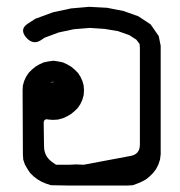

<svg xmlns="http://www.w3.org/2000/svg" viewBox="-20 -498 540 577"><path d="M112.3 -58.6Q112.3 -29.3 135.7 -11.7L148.4 -2.9H187.5L209 -3.9L231.4 -2.9L372.1 -29.3Q400.4 -34.2 400.4 -63.5V-354.5L399.4 -366.2L389.6 -378.9L368.2 -392.6L335 -404.3L294.9 -411.1L250 -414.1L202.1 -410.2L156.2 -400.4L114.3 -384.8L102.5 -377Q78.1 -361.3 56.6 -387.7Q39.1 -411.1 63.5 -426.8L85.9 -441.4L138.7 -460.9L193.4 -472.7L248 -477.5L301.8 -474.6L351.6 -464.8L395.5 -449.2L432.6 -424.8L457 -389.6L462.9 -360.4V-34.2L460.9 -18.6L456.1 -3.9L449.2 9.8L440.4 21.5L429.7 32.2L418.9 41L406.2 47.9L392.6 53.7L378.9 58.6L363.3 59.6H231.4H209H187.5L132.8 58.6L118.2 53.7L104.5 47.9L92.8 41L81.1 32.2L70.3 21.5L62.5 9.8L54.7 -3.9L49.8 -18.6L48.8 -34.2L47.9 -226.6L48.8 -241.2L52.7 -254.9L58.6 -267.6L66.4 -279.3L76.2 -289.1L86.9 -297.9L98.6 -304.7L111.3 -310.5L126 -313.5L140.6 -315.4L154.3 -313.5L168.9 -310.5L181.6 -304.7L193.4 -297.9L204.1 -289.1L213.9 -279.3L221.7 -267.6L227.5 -254.9L231.4 -241.2L232.4 -226.6L231.4 -211.9L227.5 -198.2L221.7 -185.5L213.9 -173.8L204.1 -164.1L193.4 -155.3L181.6 -148.4L168.9 -142.6L154.3 -138.7L139.6 -137.7L126 -138.7Q111.3 -142.6 111.3 -127.9ZM130.9 -250 144.5 -252H135.7Z"/></svg>

Font: B2 Hana
Style: Regular
Weight: 500
Version: 2020-08-05; (max)